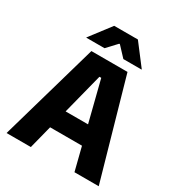

<svg xmlns="http://www.w3.org/2000/svg" viewBox="-192 -955 1008 1082"><g transform="rotate(30 311.5 -413.5)"><path d="M11.6 0 194.7 -639H429.6L611.3 0H453.4L318.1 -536.1H306.3L169.5 0ZM167.1 -150.6V-271.9H454.8V-150.6ZM234.8 -826.5H389L491.6 -692.2V-690H373.2L314.1 -753.2H309.7L250.6 -690H132.2V-692.2Z"/></g></svg>

Font: Anek Tamil Medium
Style: Regular
Weight: 500
Designer: Aadarsh Rajan (Tamil), Yesha Goshar (Latin)
Foundry: Ek Type
Version: Version 1.003